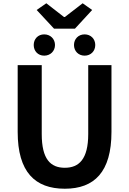

<svg xmlns="http://www.w3.org/2000/svg" viewBox="-20 -1139 788 1173"><path d="M376 14C556 14 661 -88 661 -333V-741H519V-320C519 -166 462 -114 376 -114C289 -114 235 -166 235 -320V-741H88V-333C88 -88 194 14 376 14ZM310 -964H438L543 -1078L485 -1119L376 -1035H371L263 -1119L204 -1078ZM250 -799C288 -799 316 -827 316 -864C316 -901 288 -929 250 -929C212 -929 186 -901 186 -864C186 -827 212 -799 250 -799ZM497 -799C535 -799 562 -827 562 -864C562 -901 535 -929 497 -929C459 -929 432 -901 432 -864C432 -827 459 -799 497 -799Z"/></svg>

Font: Noto Sans CJK TC
Style: Bold
Weight: 700
Designer: Ryoko NISHIZUKA 西塚涼子 (kana, bopomofo & ideographs); Paul D. Hunt (Latin, Greek & Cyrillic); Sandoll Communications 산돌커뮤니
Foundry: Adobe
Version: Version 2.004;hotconv 1.0.118;makeotfexe 2.5.65603